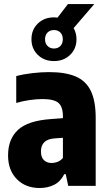

<svg xmlns="http://www.w3.org/2000/svg" viewBox="-20 -910 530 940"><path d="M174 10.5Q105.5 10.5 62.5 -32.8Q19.5 -76 19.5 -149.5Q19.5 -229 68 -274Q116.5 -319 228 -327L288 -331.5V-340Q288 -387.5 266.2 -406.2Q244.5 -425 188 -425Q159.5 -425 125.5 -420.2Q91.5 -415.5 59.5 -406V-537.5Q95.5 -547 138.8 -552Q182 -557 220.5 -557Q299.5 -557 350 -535.8Q400.5 -514.5 424.5 -465.2Q448.5 -416 448.5 -332.5V0H314L302 -57H294.5Q276 -20.5 244.5 -5Q213 10.5 174 10.5ZM180.5 -168.5Q180.5 -140 195 -126Q209.5 -112 233 -112Q246.5 -112 261 -117.2Q275.5 -122.5 288 -136.5V-235.5L248 -232.5Q180.5 -228 180.5 -168.5ZM244 -611Q196.5 -611 165.2 -641.2Q134 -671.5 134 -718Q134 -764.5 165.2 -794.8Q196.5 -825 244 -825Q253 -825 261.5 -823.5L312.5 -890H441.5L340.5 -772.5Q354.5 -748 354.5 -718Q354.5 -671.5 323.2 -641.2Q292 -611 244 -611ZM244 -672.5Q263.5 -672.5 275.5 -684.8Q287.5 -697 287.5 -718Q287.5 -738.5 275.5 -750.8Q263.5 -763 244 -763Q225 -763 212.8 -750.8Q200.5 -738.5 200.5 -718Q200.5 -697 212.8 -684.8Q225 -672.5 244 -672.5Z"/></svg>

Font: Encode Sans Condensed ExtraBold
Style: Regular
Weight: 800
Width: 3
Designer: Multiple Designers
Foundry: Impallari Type
Version: Version 3.000; ttfautohint (v1.8.3) -l 8 -r 50 -G 200 -x 14 